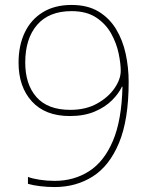

<svg xmlns="http://www.w3.org/2000/svg" viewBox="-20 -744 610 776"><path d="M500 -413Q500 -260 461 -166.5Q422 -73 354.5 -30.5Q287 12 201 12Q172 12 142.5 8.5Q113 5 93 -1V-29Q111 -22 140.5 -17.5Q170 -13 201 -13Q279 -13 340 -52Q401 -91 436.5 -175Q472 -259 475 -394H473Q460 -366 432.5 -338.5Q405 -311 362.5 -293Q320 -275 262 -275Q163 -275 109 -334Q55 -393 55 -491Q55 -560 80 -612.5Q105 -665 153 -694.5Q201 -724 269 -724Q334 -724 378 -697.5Q422 -671 449 -626.5Q476 -582 488 -526.5Q500 -471 500 -413ZM269 -699Q178 -699 130 -643.5Q82 -588 82 -491Q82 -403 127.5 -351.5Q173 -300 264 -300Q327 -300 372.5 -325.5Q418 -351 443 -387.5Q468 -424 468 -458Q468 -487 459.5 -528Q451 -569 429.5 -608Q408 -647 369 -673Q330 -699 269 -699Z"/></svg>

Font: Noto Sans Gujarati Thin
Style: Regular
Weight: 100
Designer: Jelle Bosma - Monotype Design Team, Universal Thirst
Foundry: Monotype Imaging Inc.
Version: Version 2.106; ttfautohint (v1.8.4.7-5d5b)